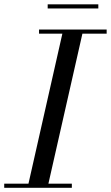

<svg xmlns="http://www.w3.org/2000/svg" viewBox="-60 -890 526 910"><path d="M70.5 0 240 -750H335L165 0ZM-40 0V-19.5H280.5V0ZM125 -730.5V-750H445.5V-730.5ZM166 -850V-869.5H406V-850Z"/></svg>

Font: Bodoni Moda
Style: Italic
Weight: 400
Italic angle: -13°
Designer: Owen Earl
Foundry: indestructible type
Version: Version 2.005